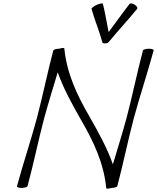

<svg xmlns="http://www.w3.org/2000/svg" viewBox="-20 -1097 925 1131"><path d="M621 -850C675 -916 734 -979 788 -1045C792 -1050 786 -1061 774 -1069C762 -1077 748 -1079 744 -1075C701 -1020 662 -964 620 -908C608 -964 600 -1020 586 -1075C585 -1079 570 -1077 551 -1069C533 -1061 519 -1050 519 -1045C537 -979 565 -916 582 -850C583 -843 590 -840 599 -842C606 -840 615 -843 621 -850ZM671 0C706 -133 733 -267 768 -400C804 -533 849 -667 885 -800C887 -805 875 -810 857 -810C840 -810 824 -805 822 -800C787 -667 760 -533 725 -400C700 -309 672 -219 645 -129C611 -226 556 -325 505 -414C435 -535 374 -662 359 -811C359 -816 345 -815 328 -810C312 -810 296 -805 294 -800C259 -667 232 -533 197 -400C161 -267 116 -133 80 0C78 5 90 10 107 10C125 10 140 5 142 0C178 -133 205 -267 240 -400C265 -491 293 -581 320 -671C354 -574 409 -475 460 -386C530 -265 591 -138 606 11C606 16 620 15 637 10C653 10 668 5 671 0Z"/></svg>

Font: Nupuram ExtraLight Oblique
Style: Regular
Weight: 200
Designer: Santhosh Thottingal (santhosh.thottingal@gmail.com)
Foundry: SMC
Version: Version 1.000